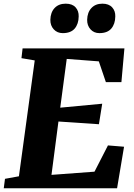

<svg xmlns="http://www.w3.org/2000/svg" viewBox="-30 -1000 713 1020"><path d="M-10 0 -3.5 -50 70.5 -63.5 154.5 -679 84 -691 90 -743H631L615 -563.5H532.5L495 -674L324.5 -687L290 -428L513 -449L495.5 -340L280.5 -354.5L243.5 -71L472 -88L543.5 -227.5L629 -220.5L592 0ZM303.5 -824Q274 -824 255.5 -844.2Q237 -864.5 237.5 -895Q238.5 -934.5 260.2 -957.5Q282 -980.5 319 -980.5Q354 -980.5 371.5 -961Q389 -941.5 388 -912.5Q387.5 -872.5 366.8 -848.2Q346 -824 303.5 -824ZM498 -824Q469 -824 450.8 -844.2Q432.5 -864.5 433 -895Q434 -934.5 455.8 -957.5Q477.5 -980.5 514 -980.5Q548 -980.5 565.8 -961Q583.5 -941.5 582.5 -912.5Q582 -872.5 561.2 -848.2Q540.5 -824 498 -824Z"/></svg>

Font: Merriweather 24pt Black
Style: Italic
Weight: 900
Italic angle: -7.8°
Designer: Eben Sorkin
Foundry: Eben Sorkin
Version: Version 2.101